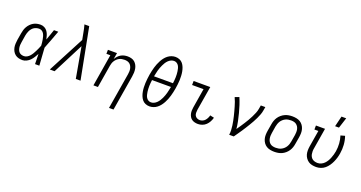

<svg xmlns="http://www.w3.org/2000/svg" viewBox="-46 -1569 4893 2602"><g transform="rotate(20 2400.0 -268.5)"><path d="M219 8Q190 8 163 1Q136 -6 115 -22.5Q94 -39 80.5 -63Q67 -87 61.5 -114Q56 -141 57.5 -170Q59 -199 63 -228L80 -328Q84 -353 91.5 -378Q99 -403 112.5 -426.5Q126 -450 145.5 -470Q165 -490 188.5 -503.5Q212 -517 238 -522.5Q264 -528 289 -528Q320 -528 346.5 -514Q373 -500 389.5 -476Q406 -452 415 -423.5Q424 -395 430 -366Q444 -405 457.5 -443.5Q471 -482 484 -520H546Q521 -454 496.5 -387Q472 -320 445 -254Q450 -191 453.5 -127Q457 -63 462 0H400Q399 -37 398.5 -73.5Q398 -110 397 -146Q382 -119 366 -92.5Q350 -66 328 -43.5Q306 -21 277 -6.5Q248 8 219 8ZM220 -50Q243 -50 265 -62.5Q287 -75 303 -93.5Q319 -112 331.5 -133Q344 -154 354.5 -175.5Q365 -197 375 -219Q385 -241 393 -263Q392 -285 389.5 -306.5Q387 -328 383.5 -349Q380 -370 374 -390.5Q368 -411 358 -429Q348 -447 330 -458.5Q312 -470 290 -470Q271 -470 252 -465Q233 -460 216.5 -449.5Q200 -439 187.5 -423.5Q175 -408 166 -390.5Q157 -373 152 -355Q147 -337 143 -318L127 -218Q124 -199 122.5 -179.5Q121 -160 123.5 -141.5Q126 -123 132.5 -105.5Q139 -88 151.5 -75Q164 -62 182 -56Q200 -50 220 -50Z M613 0 889 -526 871 -620Q865 -649 859.5 -678Q854 -707 845 -735H914L934 -631L941 -596L1056 0H988L909 -444L682 0Z M1545 215 1631 -302Q1634 -322 1635 -342.5Q1636 -363 1632 -382.5Q1628 -402 1619 -419Q1610 -436 1595.5 -448Q1581 -460 1561.5 -465Q1542 -470 1522 -470Q1503 -470 1483 -466.5Q1463 -463 1445 -453.5Q1427 -444 1412.5 -430Q1398 -416 1387 -399Q1376 -382 1370 -363Q1364 -344 1361 -326L1307 0H1242L1318 -462H1261L1262 -520H1393L1378 -429Q1391 -452 1409 -471.5Q1427 -491 1449 -504Q1471 -517 1496 -522.5Q1521 -528 1545 -528Q1574 -528 1601 -520.5Q1628 -513 1647.5 -496Q1667 -479 1679.5 -455Q1692 -431 1696.5 -404Q1701 -377 1700 -349Q1699 -321 1694 -292L1610 215Z M2052 8Q2020 8 1992 -4Q1964 -16 1946 -38.5Q1928 -61 1917 -89Q1906 -117 1900.5 -147Q1895 -177 1893.5 -208Q1892 -239 1893.5 -270Q1895 -301 1898.5 -332.5Q1902 -364 1907 -396Q1912 -424 1918 -451.5Q1924 -479 1932 -506.5Q1940 -534 1950.5 -560.5Q1961 -587 1975 -613Q1989 -639 2007.5 -663Q2026 -687 2050 -705.5Q2074 -724 2102 -733.5Q2130 -743 2157 -743Q2189 -743 2217 -731Q2245 -719 2263 -696.5Q2281 -674 2292 -646Q2303 -618 2308.5 -588Q2314 -558 2315.5 -527Q2317 -496 2316 -465Q2315 -434 2311 -402.5Q2307 -371 2302 -339Q2297 -311 2291 -283.5Q2285 -256 2277 -228.5Q2269 -201 2258.5 -174.5Q2248 -148 2234 -122Q2220 -96 2201.5 -72Q2183 -48 2159.5 -29.5Q2136 -11 2107.5 -1.5Q2079 8 2052 8ZM2245 -396Q2248 -418 2250 -439.5Q2252 -461 2252.5 -482.5Q2253 -504 2252 -525.5Q2251 -547 2248 -567.5Q2245 -588 2240 -608Q2235 -628 2224.5 -645.5Q2214 -663 2196.5 -674Q2179 -685 2157 -685Q2135 -685 2113.5 -675Q2092 -665 2075 -648Q2058 -631 2045.5 -611Q2033 -591 2023.5 -570Q2014 -549 2005.5 -527.5Q1997 -506 1991.5 -484Q1986 -462 1981.5 -440Q1977 -418 1972 -396ZM2052 -50Q2074 -50 2095.5 -60Q2117 -70 2134 -87Q2151 -104 2164 -124Q2177 -144 2186.5 -165Q2196 -186 2204 -207.5Q2212 -229 2217.5 -251Q2223 -273 2227.5 -295Q2232 -317 2237 -339H1964Q1961 -317 1959 -295.5Q1957 -274 1956.5 -252.5Q1956 -231 1957 -209.5Q1958 -188 1961 -167.5Q1964 -147 1969 -127Q1974 -107 1984.5 -89.5Q1995 -72 2012.5 -61Q2030 -50 2052 -50Z M2751 8Q2727 8 2704 2.5Q2681 -3 2663 -15.5Q2645 -28 2633.5 -47Q2622 -66 2616.5 -88.5Q2611 -111 2611.5 -134.5Q2612 -158 2616 -182L2662 -462H2497L2498 -520H2738L2680 -173Q2677 -151 2677 -128.5Q2677 -106 2686.5 -88Q2696 -70 2715.5 -60Q2735 -50 2757 -50Q2777 -50 2797 -59Q2817 -68 2831 -84Q2845 -100 2854.5 -119.5Q2864 -139 2869 -159L2927 -146Q2919 -116 2904 -87.5Q2889 -59 2865.5 -36.5Q2842 -14 2811.5 -3Q2781 8 2751 8Z M3200 0Q3205 -34 3203.5 -67.5Q3202 -101 3197.5 -133Q3193 -165 3186.5 -197Q3180 -229 3172.5 -260.5Q3165 -292 3156.5 -323Q3148 -354 3139 -385Q3130 -416 3119.5 -446Q3109 -476 3095 -505L3155 -528Q3176 -479 3193 -427Q3210 -375 3223.5 -322.5Q3237 -270 3248.5 -216Q3260 -162 3265 -107Q3285 -135 3304.5 -164Q3324 -193 3342.5 -222Q3361 -251 3378.5 -281Q3396 -311 3411 -341.5Q3426 -372 3439.5 -404Q3453 -436 3458 -468L3467 -520H3532L3523 -468Q3518 -436 3506 -405Q3494 -374 3480 -344Q3466 -314 3449.5 -284.5Q3433 -255 3415.5 -226Q3398 -197 3380 -168.5Q3362 -140 3343.5 -112Q3325 -84 3305 -56Q3285 -28 3266 0Z M3852 8Q3821 8 3791.5 2Q3762 -4 3738 -19Q3714 -34 3697.5 -57.5Q3681 -81 3673 -109Q3665 -137 3665.5 -167Q3666 -197 3671 -228L3688 -328Q3692 -355 3701 -381.5Q3710 -408 3726 -432Q3742 -456 3765 -475.5Q3788 -495 3814 -507Q3840 -519 3867 -523.5Q3894 -528 3921 -528Q3952 -528 3981.5 -522Q4011 -516 4035 -501Q4059 -486 4075.5 -462.5Q4092 -439 4100 -411Q4108 -383 4107.5 -353Q4107 -323 4102 -292L4085 -192Q4081 -165 4072 -138.5Q4063 -112 4047 -88Q4031 -64 4008.5 -44.5Q3986 -25 3960 -13Q3934 -1 3906.5 3.5Q3879 8 3852 8ZM3852 -50Q3872 -50 3892 -53.5Q3912 -57 3931 -66.5Q3950 -76 3966.5 -91Q3983 -106 3994 -124Q4005 -142 4012 -162Q4019 -182 4022 -202L4039 -302Q4042 -323 4042.5 -343.5Q4043 -364 4039 -384Q4035 -404 4024.5 -421Q4014 -438 3998.5 -449.5Q3983 -461 3963 -465.5Q3943 -470 3922 -470Q3902 -470 3881.5 -466.5Q3861 -463 3842 -453.5Q3823 -444 3806.5 -429Q3790 -414 3779 -396Q3768 -378 3761.5 -358Q3755 -338 3751 -318L3735 -218Q3731 -197 3731 -176.5Q3731 -156 3735 -136Q3739 -116 3749 -99Q3759 -82 3774.5 -70.5Q3790 -59 3810.5 -54.5Q3831 -50 3852 -50Z M4456 8Q4425 8 4396 2Q4367 -4 4344 -19.5Q4321 -35 4304.5 -58.5Q4288 -82 4280.5 -109.5Q4273 -137 4273.5 -167.5Q4274 -198 4279 -228L4318 -462H4261L4262 -520H4393L4343 -218Q4339 -198 4339 -177Q4339 -156 4342.5 -136.5Q4346 -117 4355.5 -100Q4365 -83 4380.5 -71.5Q4396 -60 4415.5 -55Q4435 -50 4456 -50Q4481 -50 4506.5 -61.5Q4532 -73 4551 -92.5Q4570 -112 4584 -135.5Q4598 -159 4607.5 -184Q4617 -209 4624.5 -234Q4632 -259 4636 -285Q4645 -342 4641 -398.5Q4637 -455 4620 -507L4681 -524Q4701 -466 4705.5 -403Q4710 -340 4699 -275Q4694 -243 4684.5 -211Q4675 -179 4661 -148Q4647 -117 4627 -88Q4607 -59 4580.5 -36.5Q4554 -14 4521 -3Q4488 8 4456 8ZM4509 -600 4546 -752H4614L4565 -600Z"/></g></svg>

Font: Iosevka HT Light Extended
Style: Italic
Weight: 300
Width: 7
Italic angle: -9°
Monospace: yes
Designer: Belleve Invis
Foundry: Belleve Invis
Version: Version 32.3.0; ttfautohint (v1.8.4)